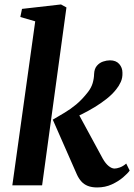

<svg xmlns="http://www.w3.org/2000/svg" viewBox="-20 -834 604 864"><path d="M35.5 0 138.5 -738 71.5 -757.5 79 -794 254.5 -814 279 -800.5 169.5 0ZM417 9.5Q392.5 9.5 375 2.5Q357.5 -4.5 345.8 -17.8Q334 -31 325.5 -50L217.5 -295.5Q244.5 -311.5 270.8 -327Q297 -342.5 323.2 -364.2Q349.5 -386 376 -420Q391 -439.5 397 -460Q403 -480.5 403.5 -501.5Q404.5 -524.5 416 -538Q427.5 -551.5 443.8 -557Q460 -562.5 475 -562.5Q502 -562.5 516.5 -546Q531 -529.5 531 -507Q532 -484 523.5 -465.2Q515 -446.5 503 -432Q486 -410 460.5 -389.8Q435 -369.5 406.5 -352.2Q378 -335 350.5 -321.2Q323 -307.5 302 -298.5L321 -344L442.5 -120Q455 -98 469 -86.8Q483 -75.5 495.5 -75.5Q505 -75.5 519.2 -80.5Q533.5 -85.5 548 -98L563.5 -66.5Q555 -54 534 -36Q513 -18 483.2 -4.2Q453.5 9.5 417 9.5Z"/></svg>

Font: Merriweather 28pt
Style: Bold Italic
Weight: 700
Italic angle: -7.8°
Version: Version 2.101